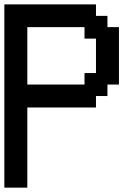

<svg xmlns="http://www.w3.org/2000/svg" viewBox="-20 -862 644 882"><path d="M52.7 0H0V-420.9V-841.8H210.9H420.9V-815.4V-789.1H447.3H473.6V-762.7V-737.3H500H526.4V-605.5V-473.6H500H473.6V-447.3V-420.9H447.3H420.9V-394.5V-368.2H262.7H105.5V-184.6V0ZM237.3 -473.6H368.2V-500V-526.4H394.5H420.9V-605.5V-684.6H394.5H368.2V-710.9V-737.3H237.3H105.5V-605.5V-473.6Z"/></svg>

Font: VCR Jazz Mono
Style: Regular
Weight: 400
Version: Version 3.1